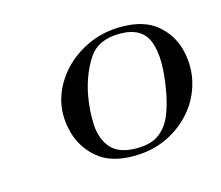

<svg xmlns="http://www.w3.org/2000/svg" viewBox="-52 -694 443 385"><g transform="rotate(-15 169.5 -501.5)"><path d="M184 -373Q136 -373 109.1 -396Q82.2 -419 73.3 -452Q64.4 -485 71 -515Q77.8 -545 98.9 -571.1Q120 -597.2 153 -613.6Q186 -630 226 -630Q273 -630 299.4 -608Q325.8 -586 334.3 -553.5Q342.8 -521 336 -489Q324.4 -438 282.2 -405.5Q240 -373 184 -373ZM193.6 -386.6Q224 -386.6 241 -399.7Q258 -412.8 266.7 -434.5Q275.4 -456.2 279.8 -482Q291.8 -549 278.7 -583.2Q265.6 -617.4 219.8 -617.4Q174.4 -617.4 154.9 -587.5Q135.4 -557.6 127.2 -518Q120.6 -483.6 122.5 -453.4Q124.4 -423.2 140.9 -404.9Q157.4 -386.6 193.6 -386.6Z"/></g></svg>

Font: Cormorant Light
Style: Italic
Weight: 300
Italic angle: -10°
Designer: Christian Thalmann (Catharsis Fonts)
Foundry: Catharsis Fonts
Version: Version 4.000